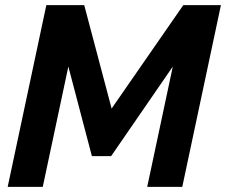

<svg xmlns="http://www.w3.org/2000/svg" viewBox="-20 -730 883 750"><path d="M161 -710H309L416 -306L696 -710H843L692 0H555L655 -470L414 -120H339L247 -470L147 0H10Z"/></svg>

Font: Raleway
Style: Bold Italic
Weight: 700
Italic angle: -12°
Designer: Matt McInerney, Pablo Impallari, Rodrigo Fuenzalida
Foundry: Matt McInerney, Pablo Impallari, Rodrigo Fuenzalida
Version: Version 4.101;RELEASE